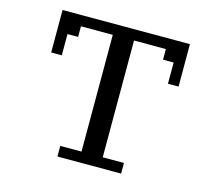

<svg xmlns="http://www.w3.org/2000/svg" viewBox="-113 -937 1225 1092"><g transform="rotate(15 500.0 -391.0)"><path d="M125 -546.9V-796.9H875V-546.9H812.5V-671.9H750V-734.4H562.5V-46.9H687.5V15.6H312.5V-46.9H437.5V-734.4H250V-671.9H187.5V-546.9Z"/></g></svg>

Font: KH Dot Dougenzaka 16
Style: Regular
Weight: 400
Designer: Original version for X68000 by Keitarou Hiraki (http://hp.vector.co.jp/authors/VA000874/) / TrueType conversion by Homem
Version: Version 1.00.20150527